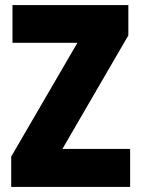

<svg xmlns="http://www.w3.org/2000/svg" viewBox="-20 -734 553 754"><path d="M491 0V-149H225L484 -595V-714H29V-566H284L24 -119V0Z"/></svg>

Font: Noto Sans Armenian Condensed Black
Style: Regular
Weight: 900
Width: 3
Designer: Monotype Design Team
Foundry: Monotype Imaging Inc.
Version: Version 2.008